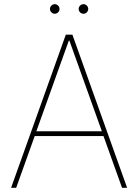

<svg xmlns="http://www.w3.org/2000/svg" viewBox="-20 -892 656 912"><path d="M32.7 0 292.6 -727.3H323.9L583.8 0H559.7L471.6 -245.7H144.9L56.8 0ZM463.8 -268.5 309.7 -698.9H306.8L152.7 -268.5ZM376.4 -872.2Q385.7 -872.2 392.4 -865.4Q399.1 -858.7 399.1 -849.4Q399.1 -840.2 392.4 -833.5Q385.7 -826.7 376.4 -826.7Q367.2 -826.7 360.4 -833.5Q353.7 -840.2 353.7 -849.4Q353.7 -858.7 360.4 -865.4Q367.2 -872.2 376.4 -872.2ZM240.1 -872.2Q249.3 -872.2 256 -865.4Q262.8 -858.7 262.8 -849.4Q262.8 -840.2 256 -833.5Q249.3 -826.7 240.1 -826.7Q230.8 -826.7 224.1 -833.5Q217.3 -840.2 217.3 -849.4Q217.3 -858.7 224.1 -865.4Q230.8 -872.2 240.1 -872.2Z"/></svg>

Font: Inter P Thin
Style: Regular
Weight: 100
Designer: Rasmus Andersson
Foundry: rsms
Version: Version 3.018;git-588b23468